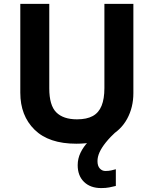

<svg xmlns="http://www.w3.org/2000/svg" viewBox="-20 -734 796 994"><path d="M484.7 100.1Q484.7 125.2 496.7 138.2Q508.7 151.2 525.8 151.2Q541.8 151.2 555.7 148.2Q569.7 145.2 579.7 142.2V228.7Q563.7 232.7 545.8 236.2Q527.8 239.7 503.9 239.7Q447.9 239.7 415.1 207.8Q382.2 175.9 382.2 120.9Q382.2 87 397.2 56Q412.2 25 437.2 -0.5Q462.2 -26 492 -43L585.5 -56.9Q550.6 -24.9 528.1 3.1Q505.7 31.1 495.2 54.6Q484.7 78.1 484.7 100.1ZM670.5 -252Q670.5 -178 638 -118.5Q605.6 -59 540.1 -24.5Q474.7 10 374.8 10Q232.9 10 159 -62.5Q85.1 -135 85.1 -254V-714H235.1V-276.6Q235.1 -188.6 271.3 -152.4Q307.4 -116.2 378.8 -116.2Q429 -116.2 460.2 -133.3Q491.4 -150.4 505.9 -186.5Q520.5 -222.6 520.5 -277.6V-714H670.5Z"/></svg>

Font: Noto Sans Hebrew
Style: Regular
Weight: 400
Designer: Monotype Design Team
Foundry: Monotype Imaging Inc.
Version: Version 2.003;January 10, 2023;FontCreator 14.0.0.2877 64-bi